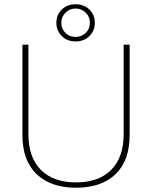

<svg xmlns="http://www.w3.org/2000/svg" viewBox="-20 -869 712 899"><path d="M587 -660V-237Q587 -117 521 -53.5Q455 10 336 10Q218 10 151.5 -53.5Q85 -117 85 -237V-660H113V-241Q113 -132 171.5 -73.5Q230 -15 336 -15Q442 -15 500.5 -73.5Q559 -132 559 -241V-660ZM334 -849Q373 -849 398.5 -824.5Q424 -800 424 -762Q424 -725 398.5 -700Q373 -675 334 -675Q295 -675 269.5 -700Q244 -725 244 -762Q244 -800 269.5 -824.5Q295 -849 334 -849ZM334 -829Q306 -829 286.5 -809.5Q267 -790 267 -762Q267 -734 286.5 -715Q306 -696 334 -696Q362 -696 381.5 -715Q401 -734 401 -762Q401 -790 381.5 -809.5Q362 -829 334 -829Z"/></svg>

Font: Work Sans ExtraLight
Style: Regular
Weight: 200
Designer: Wei Huang
Foundry: Wei Huang
Version: Version 2.010; ttfautohint (v1.8.3)